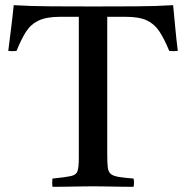

<svg xmlns="http://www.w3.org/2000/svg" viewBox="-20 -722 720 743"><path d="M183 1Q181 -14 183 -31Q233 -36 254 -40.5Q275 -45 280 -60Q285 -75 285 -111V-657H213Q160 -657 129.5 -642.5Q99 -628 80.5 -599Q62 -570 44 -525Q28 -523 12 -525Q18 -573 23.5 -617Q29 -661 33 -702Q98 -698 177 -697.5Q256 -697 341 -697Q427 -697 506.5 -697.5Q586 -698 650 -702Q654 -662 658 -617.5Q662 -573 668 -525Q651 -523 635 -525Q616 -571 597 -600Q578 -629 548.5 -643Q519 -657 466 -657H395V-124Q395 -93 397 -75Q399 -57 408.5 -49Q418 -41 439 -37.5Q460 -34 497 -31Q500 -15 497 1Q476 1 446.5 0.5Q417 0 388 -0.5Q359 -1 339 -1Q320 -1 291.5 -0.5Q263 0 233.5 0.5Q204 1 183 1Z"/></svg>

Font: Tiro Devanagari Hindi
Style: Regular
Weight: 400
Designer: Devanagari: John Hudson & Fiona Ross. Latin: John Hudson.
Foundry: Tiro Typeworks Ltd.
Version: Version 1.52